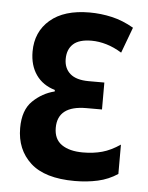

<svg xmlns="http://www.w3.org/2000/svg" viewBox="-45 -591 492 639"><g transform="rotate(5 200.5 -271.5)"><path d="M228 10Q128 10 80 -34Q32 -78 32 -150Q32 -210 63.5 -240.5Q95 -271 136 -281V-286Q95 -298 73 -329.5Q51 -361 51 -407Q51 -473 97.5 -513Q144 -553 229 -553Q267 -553 304 -544.5Q341 -536 377 -515L345 -429Q319 -445 293.5 -452.5Q268 -460 244 -460Q202 -460 182.5 -442Q163 -424 163 -392Q163 -361 183.5 -343Q204 -325 246 -325H298V-235H246Q150 -235 150 -161Q150 -123 176 -105Q202 -87 247 -87Q282 -87 311 -95Q340 -103 371 -124V-26Q341 -6 305 2Q269 10 228 10Z"/></g></svg>

Font: Noto Sans Condensed SemiBold
Style: Regular
Weight: 600
Width: 3
Designer: Monotype Design Team
Foundry: Monotype Imaging Inc.
Version: Version 2.013; ttfautohint (v1.8.4.7-5d5b)